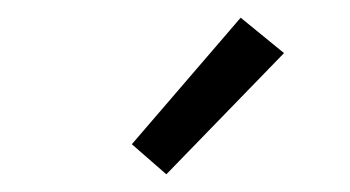

<svg xmlns="http://www.w3.org/2000/svg" viewBox="-20 -780 396 217"><path d="M168 -583 129 -617 252 -760 301 -720Z"/></svg>

Font: Iosevka QP Light
Style: Regular
Weight: 300
Designer: Belleve Invis
Foundry: Belleve Invis
Version: Version 20.0.0; ttfautohint (v1.8.4)